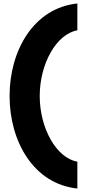

<svg xmlns="http://www.w3.org/2000/svg" viewBox="-20 -849 498 1102"><path d="M424 79C303 58 208 -114 208 -298C208 -482 303 -654 424 -675V-829C174 -803 35 -560 35 -298C35 -36 174 207 424 233Z"/></svg>

Font: Be Vietnam Pro ExtraBold
Style: Regular
Weight: 800
Designer: Lam Bao, Tony Le, Vietanh Nguyen
Foundry: Yellow Type Foundry
Version: Version 1.002